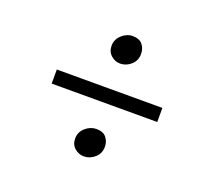

<svg xmlns="http://www.w3.org/2000/svg" viewBox="-94 -702 858 769"><g transform="rotate(20 334.5 -318.0)"><path d="M339 -457.5Q317.5 -457.5 300.2 -472.8Q283 -488 283 -513.5Q283 -540.5 304 -559.5Q325 -578.5 349 -578.5Q379 -578.5 392.2 -561.8Q405.5 -545 405.5 -522.5Q405.5 -493.5 385 -475.5Q364.5 -457.5 339 -457.5ZM559.5 -348.5V-288.5H109.5V-348.5ZM273 -114Q273 -142 294.2 -160.5Q315.5 -179 340.5 -179Q370 -179 383.2 -162.2Q396.5 -145.5 396.5 -123.5Q396.5 -94.5 375.8 -76.5Q355 -58.5 329.5 -58.5Q308 -58.5 290.5 -73.5Q273 -88.5 273 -114Z"/></g></svg>

Font: Merriweather 24pt Light
Style: Regular
Weight: 300
Designer: Eben Sorkin
Foundry: Eben Sorkin
Version: Version 2.100